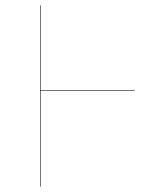

<svg xmlns="http://www.w3.org/2000/svg" viewBox="-20 -700 565 720"><path d="M132 -360V0H130V-680H132V-362H485V-360Z"/></svg>

Font: FiraGO Two
Style: Regular
Weight: 100
Designer: bBox Type
Foundry: bBox Type GmbH
Version: Version 1.001